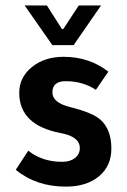

<svg xmlns="http://www.w3.org/2000/svg" viewBox="-20 -675 468 707"><path d="M333 -344.2Q284.2 -376.5 221.2 -376Q173.3 -376 172.9 -335Q172.9 -296.9 237.8 -280.8Q318.8 -260.7 348.1 -235.8Q390.1 -199.7 390.1 -127.9Q390.1 -64 344.5 -25.9Q298.8 12.2 222.2 12.2Q113.3 12.2 38.1 -49.8L84 -120.1Q135.7 -79.1 209 -79.1Q237.8 -79.1 255.9 -93Q273.9 -106.9 273.9 -129.9Q273.9 -171.9 203.1 -185.1Q51.3 -213.9 50.8 -333Q50.8 -390.1 97.4 -428Q144 -465.8 213.9 -465.8Q309.1 -465.8 378.9 -411.1ZM251 -508.8H172.9L70.8 -654.8H152.8L208 -567.9H212.9L270 -654.8H352.1Q328.1 -619.6 280.8 -551.8L258.8 -520Z"/></svg>

Font: Tajawal
Style: Bold
Weight: 700
Designer: Boutros Fonts
Foundry: Created by Boutros International 2017
Version: Version 1.700